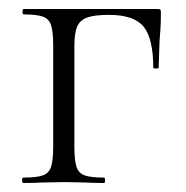

<svg xmlns="http://www.w3.org/2000/svg" viewBox="-20 -406 412 426"><path d="M337 -377Q337 -357 336 -341.5Q335 -326 334 -315L332 -256Q332 -254 326 -254Q320 -254 320 -256Q320 -321 298.5 -347Q277 -373 222 -373Q189 -373 173 -367Q157 -361 151 -346.5Q145 -332 145 -303V-81Q145 -51 149.5 -36.5Q154 -22 167.5 -17Q181 -12 211 -12Q213 -12 213 -6Q213 0 211 0Q186 0 172 -1L123 -2L71 -1Q57 0 32 0Q29 0 29 -6Q29 -12 32 -12Q62 -12 75.5 -17Q89 -22 93.5 -36.5Q98 -51 98 -81V-305Q98 -335 93.5 -349.5Q89 -364 75.5 -369Q62 -374 33 -374Q30 -374 30 -380Q30 -386 33 -386H329Q335 -386 336 -384.5Q337 -383 337 -377Z"/></svg>

Font: Cormorant Garamond Light
Style: Regular
Weight: 300
Designer: Christian Thalmann (Catharsis Fonts)
Version: Version 3.000